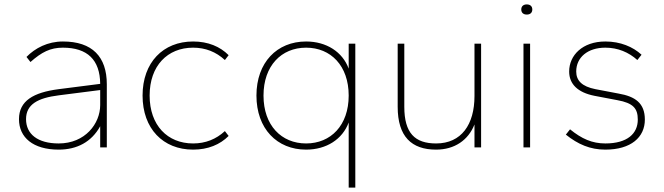

<svg xmlns="http://www.w3.org/2000/svg" viewBox="-20 -668 3008 870"><path d="M246 10C329 10 395 -25 434 -96V0H464V-286C464 -411 398 -480 265 -480C196 -480 139 -450 100 -410L118 -387C169 -432 208 -452 265 -452C376 -452 433 -397 434 -288L246 -264C131 -249 66 -211 66 -128C66 -45 130 10 246 10ZM246 -18C150 -18 98 -61 98 -128C98 -195 151 -224 246 -236L434 -260V-192C434 -108 366 -18 246 -18Z M855 10C923 10 977 -13 1016 -52L999 -74C959 -37 911 -18 855 -18C739 -18 658 -100 658 -235C658 -370 739 -452 855 -452C911 -452 959 -433 999 -396L1016 -418C977 -457 923 -480 855 -480C719 -480 626 -385 626 -235C626 -85 719 10 855 10Z M1367 10C1459 10 1532 -37 1560 -113V182H1590V-470H1560V-357C1532 -433 1459 -480 1367 -480C1235 -480 1142 -385 1142 -235C1142 -85 1235 10 1367 10ZM1367 -18C1255 -18 1174 -100 1174 -235C1174 -370 1255 -452 1367 -452C1479 -452 1560 -370 1560 -235C1560 -100 1479 -18 1367 -18Z M1956 10C2040 10 2102 -33 2130 -104V0H2160V-470H2130V-233C2130 -104 2071 -18 1956 -18C1860 -18 1812 -65 1812 -184V-470H1782V-184C1782 -49 1845 10 1956 10Z M2382 0V-470H2352V0ZM2367 -602C2382 -602 2392 -610 2392 -625C2392 -640 2382 -648 2367 -648C2352 -648 2342 -640 2342 -625C2342 -610 2352 -602 2367 -602Z M2723 10C2839 10 2902 -46 2902 -126C2902 -201 2858 -231 2783 -244L2678 -264C2617 -276 2591 -303 2591 -344C2591 -408 2643 -452 2723 -452C2780 -452 2829 -431 2868 -396L2887 -420C2848 -456 2791 -480 2723 -480C2619 -480 2559 -417 2559 -344C2559 -287 2598 -249 2673 -234L2778 -214C2849 -201 2870 -177 2870 -126C2870 -63 2823 -18 2723 -18C2663 -18 2616 -39 2563 -82L2544 -58C2599 -14 2654 10 2723 10Z"/></svg>

Font: Gantari Thin
Style: Regular
Weight: 250
Designer: Anugrah Pasau
Foundry: Lafontype
Version: Version 1.000